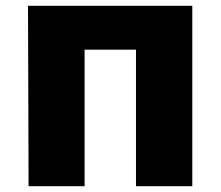

<svg xmlns="http://www.w3.org/2000/svg" viewBox="-20 -595 766 665"><path d="M79 50H273V-423H451V50H646V-575H77Z"/></svg>

Font: GenEiGothic-pro-Heavy
Style: Bold
Weight: 900
Designer: Ryoko NISHIZUKA (kana & ideographs); Paul D. Hunt (Latin, Greek & Cyrillic); Wenlong ZHANG (bopomofo); Sandoll Communica
Foundry: Adobe Systems Incorporated; o_tamon
Version: Version 1.000.140830